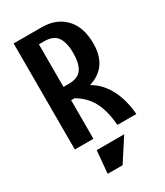

<svg xmlns="http://www.w3.org/2000/svg" viewBox="-202 -707 842 980"><g transform="rotate(-30 219.0 -217.0)"><path d="M401.4 -422.9Q401.4 -331.1 350.1 -284.2Q298.8 -237.3 210 -237.3H199.2L191.4 -227.5H158.2V0H48.8V-625H212.9Q299.8 -625 350.6 -571.8Q401.4 -518.6 401.4 -422.9ZM288.1 -431.6Q288.1 -492.2 266.1 -524.4Q244.1 -556.6 189.5 -556.6H158.2V-305.7H189.5Q245.1 -305.7 266.6 -337.9Q288.1 -370.1 288.1 -431.6ZM171.9 -230.5V-272.5Q239.3 -272.5 291 -239.3Q342.8 -206.1 373.5 -145Q404.3 -84 411.1 0H299.8Q292 -91.8 261.2 -145.5Q230.5 -199.2 171.9 -230.5ZM143.6 58.6H305.7L219.7 191.4H131.8Z"/></g></svg>

Font: Sudo Var
Style: Regular
Weight: 400
Monospace: yes
Designer: Jens Kutilek
Foundry: Jens Kutilek
Version: Version 0.065;FEAKit 1.0